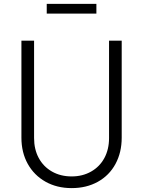

<svg xmlns="http://www.w3.org/2000/svg" viewBox="-20 -954 735 986"><path d="M90 -247V-745H155V-245Q155 -187 179 -142.5Q203 -98 247 -73Q291 -48 348 -48Q404 -48 448 -73Q492 -98 516 -142.5Q540 -187 540 -245V-745H605V-247Q605 -171 573 -112Q541 -53 482.5 -20.5Q424 12 348 12Q272 12 213.5 -21Q155 -54 122.5 -112.5Q90 -171 90 -247ZM220 -934H475V-884H220Z"/></svg>

Font: Eudoxus Sans Light
Style: Regular
Weight: 300
Designer: Stijn de Vries
Foundry: tokotype
Version: Version 2.005